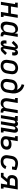

<svg xmlns="http://www.w3.org/2000/svg" viewBox="2608 -3384 783 6040"><g transform="rotate(90 3000.0 -363.5)"><path d="M36 0 109 -446H63V-530H220L184 -315H407L443 -530H540L466 -84H513V0H355L393 -231H170L132 0Z M804 8Q775 8 749.5 0Q724 -8 705 -26Q686 -44 676 -69Q666 -94 662 -120.5Q658 -147 659.5 -175Q661 -203 666 -231L684 -341Q688 -366 696 -391Q704 -416 717.5 -439Q731 -462 750.5 -481.5Q770 -501 793.5 -514Q817 -527 842.5 -532.5Q868 -538 894 -538Q919 -538 942 -531.5Q965 -525 982.5 -510Q1000 -495 1010.5 -474Q1021 -453 1026 -430L1043 -530H1140L1071 -116Q1070 -108 1071 -100Q1072 -92 1076.5 -86.5Q1081 -81 1088.5 -78.5Q1096 -76 1104 -76H1122V8H1090Q1068 8 1046.5 3.5Q1025 -1 1008 -13.5Q991 -26 981.5 -45.5Q972 -65 972 -86Q958 -64 939.5 -45.5Q921 -27 899 -14.5Q877 -2 852.5 3Q828 8 804 8ZM855 -76Q871 -76 886.5 -79Q902 -82 916.5 -89Q931 -96 944 -107Q957 -118 965.5 -132Q974 -146 979 -161.5Q984 -177 987 -192L1005 -302Q1008 -320 1009 -337.5Q1010 -355 1008 -372Q1006 -389 999.5 -405Q993 -421 981 -432.5Q969 -444 952.5 -449Q936 -454 918 -454Q901 -454 884.5 -450.5Q868 -447 852.5 -439Q837 -431 823.5 -418.5Q810 -406 801 -391Q792 -376 786.5 -360Q781 -344 778 -327L760 -217Q757 -200 756.5 -182.5Q756 -165 759.5 -149Q763 -133 771 -118.5Q779 -104 792 -94Q805 -84 821.5 -80Q838 -76 855 -76Z M1339 8Q1321 8 1304 1.5Q1287 -5 1275.5 -18Q1264 -31 1258 -48Q1252 -65 1250 -83Q1248 -101 1249 -119.5Q1250 -138 1253 -157Q1254 -160 1254.5 -163Q1255 -166 1256 -170Q1256 -171 1256 -172.5Q1256 -174 1257 -175H1353Q1353 -174 1353 -172.5Q1353 -171 1352 -170Q1352 -167 1351.5 -164.5Q1351 -162 1351 -159Q1349 -151 1348 -142.5Q1347 -134 1347 -126Q1347 -118 1348 -109.5Q1349 -101 1352 -94Q1355 -87 1361 -81.5Q1367 -76 1375 -76Q1386 -76 1395 -86.5Q1404 -97 1408.5 -108Q1413 -119 1416 -131Q1419 -143 1421 -154L1467 -432Q1468 -436 1467.5 -440.5Q1467 -445 1465.5 -448.5Q1464 -452 1460.5 -454Q1457 -456 1452 -456Q1448 -456 1443.5 -453Q1439 -450 1436 -447L1329 -340L1265 -396L1372 -503Q1381 -512 1393 -518Q1405 -524 1417 -528Q1429 -532 1441 -534Q1453 -536 1466 -536Q1481 -536 1493.5 -529Q1506 -522 1512.5 -509.5Q1519 -497 1521 -482.5Q1523 -468 1522 -453Q1530 -470 1541 -486Q1552 -502 1567 -514Q1582 -526 1600 -532Q1618 -538 1636 -538Q1654 -538 1671 -531.5Q1688 -525 1699.5 -512Q1711 -499 1717 -482Q1723 -465 1725 -447Q1727 -429 1726 -410.5Q1725 -392 1722 -373Q1721 -370 1720.5 -367Q1720 -364 1719 -360Q1719 -359 1719 -357.5Q1719 -356 1719 -355H1622Q1622 -356 1622.5 -357.5Q1623 -359 1623 -360Q1623 -363 1623.5 -365.5Q1624 -368 1625 -371Q1626 -379 1627 -387.5Q1628 -396 1628 -404Q1628 -412 1627 -420.5Q1626 -429 1623 -436Q1620 -443 1614.5 -448.5Q1609 -454 1600 -454Q1589 -454 1580 -443.5Q1571 -433 1566.5 -422Q1562 -411 1559 -399Q1556 -387 1554 -376L1508 -98Q1508 -94 1508 -89.5Q1508 -85 1509.5 -81.5Q1511 -78 1515 -76Q1519 -74 1523 -74Q1527 -74 1531.5 -77Q1536 -80 1539 -83L1646 -190L1710 -134L1603 -27Q1594 -18 1582 -12Q1570 -6 1558 -2Q1546 2 1534 4Q1522 6 1509 6Q1495 6 1482 -1Q1469 -8 1462.5 -20.5Q1456 -33 1454 -47.5Q1452 -62 1453 -77Q1445 -60 1434 -44Q1423 -28 1408 -16Q1393 -4 1375 2Q1357 8 1339 8Z M2054 8Q2023 8 1993 2Q1963 -4 1937.5 -19Q1912 -34 1894.5 -57.5Q1877 -81 1868.5 -109.5Q1860 -138 1860.5 -169Q1861 -200 1866 -231L1884 -341Q1888 -368 1897.5 -395Q1907 -422 1924 -445.5Q1941 -469 1964 -488Q1987 -507 2013.5 -518Q2040 -529 2067 -535Q2094 -541 2122 -541Q2153 -541 2182.5 -533.5Q2212 -526 2237 -511Q2262 -496 2280 -472.5Q2298 -449 2306.5 -420.5Q2315 -392 2315 -361Q2315 -330 2309 -299L2291 -189Q2287 -162 2277.5 -135.5Q2268 -109 2251.5 -85Q2235 -61 2212 -42.5Q2189 -24 2162.5 -12.5Q2136 -1 2108.5 3.5Q2081 8 2054 8ZM2055 -76Q2072 -76 2089 -79Q2106 -82 2122 -90Q2138 -98 2151 -110.5Q2164 -123 2173.5 -138Q2183 -153 2188.5 -169.5Q2194 -186 2197 -203L2215 -313Q2218 -330 2218.5 -347.5Q2219 -365 2215.5 -381.5Q2212 -398 2204 -412.5Q2196 -427 2182.5 -436.5Q2169 -446 2152 -450Q2135 -454 2118 -454Q2101 -454 2084.5 -450.5Q2068 -447 2052 -439Q2036 -431 2023 -418.5Q2010 -406 2001 -391Q1992 -376 1986.5 -360Q1981 -344 1978 -327L1960 -217Q1957 -200 1956.5 -182.5Q1956 -165 1959.5 -149Q1963 -133 1971 -118.5Q1979 -104 1992 -94Q2005 -84 2021.5 -80Q2038 -76 2055 -76Q2055 -76 2055 -76Q2055 -76 2055 -76Z M2654 8Q2623 8 2593 2Q2563 -4 2537.5 -19Q2512 -34 2494.5 -57.5Q2477 -81 2468.5 -109.5Q2460 -138 2460.5 -169Q2461 -200 2466 -231L2484 -341Q2488 -367 2497.5 -392Q2507 -417 2524 -439Q2541 -461 2563.5 -477.5Q2586 -494 2611 -504Q2636 -514 2662 -518.5Q2688 -523 2714 -523Q2739 -523 2762.5 -518Q2786 -513 2805 -500Q2795 -529 2778 -554Q2761 -579 2738.5 -599Q2716 -619 2688 -633Q2660 -647 2630 -653L2650 -735Q2685 -729 2718 -715Q2751 -701 2779.5 -681Q2808 -661 2831.5 -635.5Q2855 -610 2872.5 -580Q2890 -550 2901.5 -516.5Q2913 -483 2917.5 -447Q2922 -411 2919 -373.5Q2916 -336 2909 -299L2891 -189Q2887 -162 2877.5 -135.5Q2868 -109 2851.5 -85Q2835 -61 2812 -42.5Q2789 -24 2762.5 -12.5Q2736 -1 2708.5 3.5Q2681 8 2654 8ZM2655 -76Q2672 -76 2689 -79Q2706 -82 2722 -90Q2738 -98 2751 -110.5Q2764 -123 2773.5 -138Q2783 -153 2788.5 -169.5Q2794 -186 2797 -203L2814 -306Q2817 -323 2817 -340Q2817 -357 2813 -372.5Q2809 -388 2800.5 -401Q2792 -414 2778.5 -423Q2765 -432 2749 -435.5Q2733 -439 2716 -439Q2700 -439 2684.5 -436.5Q2669 -434 2654 -427.5Q2639 -421 2625.5 -410.5Q2612 -400 2602 -386.5Q2592 -373 2586.5 -358Q2581 -343 2578 -327L2560 -217Q2557 -200 2556.5 -182.5Q2556 -165 2559.5 -149Q2563 -133 2571 -118.5Q2579 -104 2592 -94Q2605 -84 2621.5 -80Q2638 -76 2655 -76Q2655 -76 2655 -76Q2655 -76 2655 -76Z M3226 8Q3198 8 3171 0Q3144 -8 3123 -25Q3102 -42 3089.5 -66Q3077 -90 3072 -117.5Q3067 -145 3068 -173.5Q3069 -202 3074 -231L3109 -446H3063V-530H3220L3168 -217Q3165 -200 3164.5 -183Q3164 -166 3166.5 -150Q3169 -134 3176 -119.5Q3183 -105 3195 -95Q3207 -85 3223 -80.5Q3239 -76 3256 -76Q3272 -76 3287.5 -79Q3303 -82 3317.5 -89Q3332 -96 3344.5 -107.5Q3357 -119 3365.5 -132.5Q3374 -146 3379 -161.5Q3384 -177 3387 -192L3443 -530H3540L3471 -116Q3470 -108 3471 -100Q3472 -92 3476.5 -86.5Q3481 -81 3488.5 -78.5Q3496 -76 3504 -76H3522V8H3490Q3469 8 3447.5 3.5Q3426 -1 3409.5 -12Q3393 -23 3383 -41.5Q3373 -60 3372 -81Q3361 -61 3345.5 -43.5Q3330 -26 3310.5 -14Q3291 -2 3269 3Q3247 8 3226 8Z M3602 0 3676 -446H3629V-530H3786L3778 -481Q3786 -493 3796.5 -504Q3807 -515 3819.5 -523Q3832 -531 3846 -534.5Q3860 -538 3874 -538Q3874 -538 3874 -538Q3874 -538 3874 -538Q3892 -538 3907.5 -532.5Q3923 -527 3934 -515.5Q3945 -504 3951 -489Q3957 -474 3959 -457Q3966 -474 3977 -489Q3988 -504 4002 -515.5Q4016 -527 4033.5 -532.5Q4051 -538 4068 -538Q4068 -538 4068 -538Q4068 -538 4068 -538Q4085 -538 4101 -532.5Q4117 -527 4128 -515Q4139 -503 4145 -487.5Q4151 -472 4153 -455Q4155 -438 4153.5 -420.5Q4152 -403 4149 -386L4100 -84H4146V0H3989L4055 -402Q4057 -412 4056 -421.5Q4055 -431 4050 -439Q4045 -447 4036 -450.5Q4027 -454 4017 -454Q4008 -454 3998.5 -450Q3989 -446 3982.5 -439Q3976 -432 3971 -423.5Q3966 -415 3962.5 -406Q3959 -397 3957 -388Q3955 -379 3953 -370L3892 0H3795L3862 -402Q3864 -412 3863 -421.5Q3862 -431 3856.5 -439Q3851 -447 3842 -450.5Q3833 -454 3823 -454Q3814 -454 3805 -450Q3796 -446 3789 -439Q3782 -432 3777 -423.5Q3772 -415 3769 -406Q3766 -397 3763.5 -388Q3761 -379 3760 -370L3698 0Z M4455 8Q4427 8 4400 4Q4373 0 4349 -10.5Q4325 -21 4305.5 -39Q4286 -57 4275.5 -81Q4265 -105 4263.5 -132.5Q4262 -160 4267 -188L4309 -446H4263V-530H4420L4381 -295Q4397 -306 4415 -313.5Q4433 -321 4450.5 -325.5Q4468 -330 4486.5 -331.5Q4505 -333 4523 -333Q4561 -333 4596 -323Q4631 -313 4654.5 -287Q4678 -261 4684.5 -224.5Q4691 -188 4685 -151Q4681 -127 4671 -102.5Q4661 -78 4643 -58.5Q4625 -39 4602 -26Q4579 -13 4554 -5.5Q4529 2 4504.5 5Q4480 8 4455 8ZM4457 -76Q4471 -76 4485 -77.5Q4499 -79 4513 -83Q4527 -87 4540 -93.5Q4553 -100 4564 -110.5Q4575 -121 4581.5 -134.5Q4588 -148 4590 -162Q4592 -175 4590 -189Q4588 -203 4581 -213.5Q4574 -224 4563 -231.5Q4552 -239 4539 -243Q4526 -247 4512.5 -248.5Q4499 -250 4485 -250Q4473 -250 4461 -249Q4449 -248 4437.5 -245.5Q4426 -243 4414 -239Q4402 -235 4391 -228Q4380 -221 4372.5 -210.5Q4365 -200 4363 -188L4361 -174Q4358 -153 4362 -132.5Q4366 -112 4380.5 -99Q4395 -86 4415 -81Q4435 -76 4457 -76Z M5067 8Q5043 8 5019.5 5Q4996 2 4974 -5.5Q4952 -13 4933.5 -25Q4915 -37 4900.5 -54Q4886 -71 4876.5 -92Q4867 -113 4863 -136Q4859 -159 4860.5 -183Q4862 -207 4866 -231L4884 -341Q4888 -368 4897.5 -394.5Q4907 -421 4923 -444.5Q4939 -468 4962 -486.5Q4985 -505 5010.5 -517Q5036 -529 5063 -533.5Q5090 -538 5118 -538Q5147 -538 5175 -533.5Q5203 -529 5229.5 -522Q5256 -515 5281.5 -505.5Q5307 -496 5332 -484L5310 -350H5217L5230 -432Q5204 -441 5176 -447.5Q5148 -454 5119 -454Q5102 -454 5085.5 -451Q5069 -448 5053 -440Q5037 -432 5024 -419.5Q5011 -407 5001.5 -392Q4992 -377 4986.5 -360.5Q4981 -344 4978 -327L4960 -217Q4957 -199 4957 -181Q4957 -163 4961.5 -146.5Q4966 -130 4975.5 -115.5Q4985 -101 4999.5 -92Q5014 -83 5031.5 -79.5Q5049 -76 5067 -76Q5089 -76 5111 -82Q5133 -88 5152 -101Q5171 -114 5185 -133Q5199 -152 5208 -173L5297 -143Q5283 -109 5259.5 -79.5Q5236 -50 5204.5 -29.5Q5173 -9 5137.5 -0.5Q5102 8 5067 8Z M5418 0V-84H5514L5609 -198Q5577 -202 5550.5 -217.5Q5524 -233 5508 -258.5Q5492 -284 5488.5 -316Q5485 -348 5490 -380Q5494 -401 5501.5 -422Q5509 -443 5522.5 -461.5Q5536 -480 5554.5 -493.5Q5573 -507 5594 -515.5Q5615 -524 5636 -527Q5657 -530 5679 -530H5940L5866 -84H5913V0H5755L5788 -196H5715L5553 0ZM5801 -279 5829 -446H5679Q5662 -446 5645.5 -441.5Q5629 -437 5616 -426Q5603 -415 5595.5 -399Q5588 -383 5585 -367Q5582 -351 5583.5 -334.5Q5585 -318 5593.5 -305Q5602 -292 5617 -285.5Q5632 -279 5648 -279Z"/></g></svg>

Font: Iosevka Slab Medium Extended
Style: Italic
Weight: 500
Width: 7
Italic angle: -9°
Monospace: yes
Designer: Belleve Invis
Foundry: Belleve Invis
Version: Version 11.1.0; ttfautohint (v1.8.3)